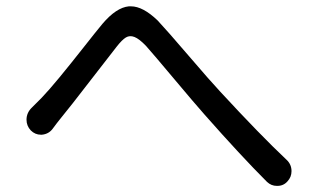

<svg xmlns="http://www.w3.org/2000/svg" viewBox="-20 -655 1013 612"><path d="M147.5 -244.1Q134.8 -227.5 113.3 -225.6Q112.3 -225.6 110.4 -225.6Q91.8 -225.6 78.1 -239.3Q64.5 -253.9 64.5 -273.4Q64.5 -295.9 82 -312.5Q94.7 -325.2 112.3 -342.8Q135.7 -367.2 169.9 -408.7Q204.1 -450.2 245.6 -502.9Q287.1 -555.7 306.6 -579.1Q350.6 -630.9 390.6 -634.8Q393.6 -634.8 397.5 -634.8Q435.5 -634.8 482.4 -589.8Q511.7 -558.6 581.5 -477.1Q651.4 -395.5 681.6 -363.3Q809.6 -224.6 893.6 -145.5Q909.2 -130.9 909.2 -109.4Q909.2 -90.8 896.5 -77.1Q883.8 -62.5 864.3 -62.5Q863.3 -62.5 862.3 -62.5Q844.7 -62.5 831.1 -75.2Q748 -158.2 631.8 -290Q600.6 -325.2 534.7 -403.8Q468.8 -482.4 445.3 -508.8Q423.8 -531.2 408.7 -537.1Q393.6 -543 381.3 -535.6Q369.1 -528.3 351.6 -505.9Q338.9 -490.2 270.5 -401.4Q202.1 -312.5 173.8 -278.3Q161.1 -262.7 147.5 -244.1Z"/></svg>

Font: Gen Jyuu Gothic P Regular
Style: Regular
Weight: 400
Designer: [Source Han Sans]
Ryoko NISHIZUKA  (kana & ideographs); Paul D. Hunt (Latin, Greek & Cyrillic); Wenlong ZHANG  (bopomofo
Version: Version 1.002.20150607